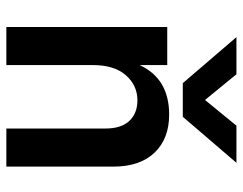

<svg xmlns="http://www.w3.org/2000/svg" viewBox="-100 -665 765 605"><g transform="rotate(90 282.5 -362.5)"><path d="M505 0H385V-312Q385 -362 361 -387.5Q337 -413 296 -413Q249 -413 217 -376.5Q185 -340 185 -272V0H65V-507H185V-420Q228 -513 341 -513Q417 -513 461 -467Q505 -421 505 -337ZM348 -556H242L97 -725H214L295 -626L376 -725H493Z"/></g></svg>

Font: Hind Siliguri SemiBold
Style: Regular
Weight: 600
Designer: Jyotish Sonowal
Foundry: Indian Type Foundry
Version: Version 1.001;PS 1.0;hotconv 1.0.86;makeotf.lib2.5.63406; tt